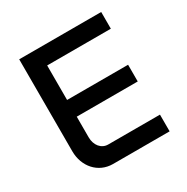

<svg xmlns="http://www.w3.org/2000/svg" viewBox="-155 -802 909 935"><g transform="rotate(-30 300.0 -335.0)"><path d="M76 -670V-153C76 -67 134 0 217 0H535V-94H244C206 -94 179 -127 179 -172V-288H522V-382H179V-576H537V-670Z"/></g></svg>

Font: LT Wave Mono Medium
Style: Regular
Weight: 500
Designer: Daniel Lyons
Version: Version 2.5 (Glyphs App)